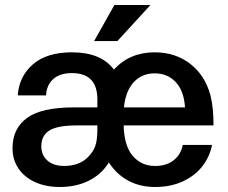

<svg xmlns="http://www.w3.org/2000/svg" viewBox="-20 -732 911 767"><path d="M710 -153H827Q818 -106 788.5 -68Q759 -30 710.5 -7.5Q662 15 600 15Q539 15 492 -10.5Q445 -36 415 -83Q385 -35 334.5 -10Q284 15 219 15Q162 15 119 -5Q76 -25 53 -60Q30 -95 30 -140Q30 -218 87.5 -260.5Q145 -303 275 -303H369V-335Q369 -440 267 -440Q219 -440 192.5 -416Q166 -392 164 -351H51Q56 -427 111.5 -475Q167 -523 267 -523Q384 -523 435 -454Q498 -523 598 -523Q681 -523 740.5 -476.5Q800 -430 821 -350Q833 -302 833 -231H474Q476 -149 510.5 -109Q545 -69 600 -69Q645 -69 674 -92Q703 -115 710 -153ZM475 -303H719Q715 -369 682 -404Q649 -439 598 -439Q547 -439 514.5 -404Q482 -369 475 -303ZM288 -231Q209 -231 177 -210.5Q145 -190 145 -148Q145 -112 169.5 -90.5Q194 -69 237 -69Q265 -69 290 -78Q315 -87 332 -105Q353 -126 361 -150Q369 -174 369 -216V-231ZM356 -568 437 -712H581L449 -568Z"/></svg>

Font: CST
Style: Medium
Weight: 500
Version: Version 1.00